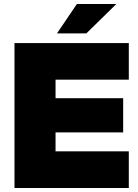

<svg xmlns="http://www.w3.org/2000/svg" viewBox="-20 -934 688 954"><path d="M52 0H620V-182H256V-276H592V-446H256V-538H620V-720H52ZM263 -768H409L558 -914H362Z"/></svg>

Font: Aspekta 900
Style: Regular
Weight: 900
Designer: Ivo Dolenc
Version: Version 2.000